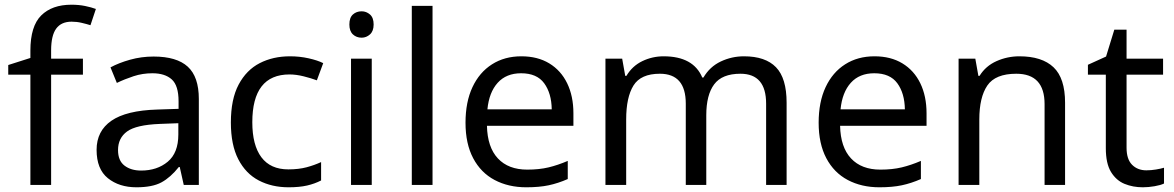

<svg xmlns="http://www.w3.org/2000/svg" viewBox="-20 -785 4983 815"><path d="M332 -468H197V0H109V-468H15V-509L109 -539V-570Q109 -674 155 -719.5Q201 -765 283 -765Q315 -765 341.5 -759.5Q368 -754 387 -747L364 -678Q348 -683 327 -688Q306 -693 284 -693Q240 -693 218.5 -663.5Q197 -634 197 -571V-536H332Z M632 -545Q730 -545 777 -502Q824 -459 824 -365V0H760L743 -76H739Q704 -32 665.5 -11Q627 10 559 10Q486 10 438 -28.5Q390 -67 390 -149Q390 -229 453 -272.5Q516 -316 647 -320L738 -323V-355Q738 -422 709 -448Q680 -474 627 -474Q585 -474 547 -461.5Q509 -449 476 -433L449 -499Q484 -518 532 -531.5Q580 -545 632 -545ZM658 -259Q558 -255 519.5 -227Q481 -199 481 -148Q481 -103 508.5 -82Q536 -61 579 -61Q647 -61 692 -98.5Q737 -136 737 -214V-262Z M1205 10Q1134 10 1078.5 -19Q1023 -48 991.5 -109Q960 -170 960 -265Q960 -364 993 -426Q1026 -488 1082.5 -517Q1139 -546 1211 -546Q1252 -546 1290 -537.5Q1328 -529 1352 -517L1325 -444Q1301 -453 1269 -461Q1237 -469 1209 -469Q1051 -469 1051 -266Q1051 -169 1089.5 -117.5Q1128 -66 1204 -66Q1248 -66 1281.5 -75Q1315 -84 1343 -97V-19Q1316 -5 1283.5 2.5Q1251 10 1205 10Z M1515 -737Q1535 -737 1550.5 -723.5Q1566 -710 1566 -681Q1566 -653 1550.5 -639Q1535 -625 1515 -625Q1493 -625 1478 -639Q1463 -653 1463 -681Q1463 -710 1478 -723.5Q1493 -737 1515 -737ZM1558 -536V0H1470V-536Z M1816 0H1728V-760H1816Z M2193 -546Q2262 -546 2311.5 -516Q2361 -486 2387.5 -431.5Q2414 -377 2414 -304V-251H2047Q2049 -160 2093.5 -112.5Q2138 -65 2218 -65Q2269 -65 2308.5 -74.5Q2348 -84 2390 -102V-25Q2349 -7 2309 1.5Q2269 10 2214 10Q2138 10 2079.5 -21Q2021 -52 1988.5 -113.5Q1956 -175 1956 -264Q1956 -352 1985.5 -415Q2015 -478 2068.5 -512Q2122 -546 2193 -546ZM2192 -474Q2129 -474 2092.5 -433.5Q2056 -393 2049 -321H2322Q2321 -389 2290 -431.5Q2259 -474 2192 -474Z M3138 -546Q3229 -546 3274 -499.5Q3319 -453 3319 -349V0H3232V-345Q3232 -472 3123 -472Q3045 -472 3011.5 -427Q2978 -382 2978 -296V0H2891V-345Q2891 -472 2781 -472Q2700 -472 2669 -422Q2638 -372 2638 -278V0H2550V-536H2621L2634 -463H2639Q2664 -505 2706.5 -525.5Q2749 -546 2797 -546Q2923 -546 2961 -456H2966Q2993 -502 3039.5 -524Q3086 -546 3138 -546Z M3692 -546Q3761 -546 3810.5 -516Q3860 -486 3886.5 -431.5Q3913 -377 3913 -304V-251H3546Q3548 -160 3592.5 -112.5Q3637 -65 3717 -65Q3768 -65 3807.5 -74.5Q3847 -84 3889 -102V-25Q3848 -7 3808 1.5Q3768 10 3713 10Q3637 10 3578.5 -21Q3520 -52 3487.5 -113.5Q3455 -175 3455 -264Q3455 -352 3484.5 -415Q3514 -478 3567.5 -512Q3621 -546 3692 -546ZM3691 -474Q3628 -474 3591.5 -433.5Q3555 -393 3548 -321H3821Q3820 -389 3789 -431.5Q3758 -474 3691 -474Z M4307 -546Q4403 -546 4452 -499.5Q4501 -453 4501 -349V0H4414V-343Q4414 -472 4294 -472Q4205 -472 4171 -422Q4137 -372 4137 -278V0H4049V-536H4120L4133 -463H4138Q4164 -505 4210 -525.5Q4256 -546 4307 -546Z M4846 -62Q4866 -62 4887 -65.5Q4908 -69 4921 -73V-6Q4907 1 4881 5.5Q4855 10 4831 10Q4789 10 4753.5 -4.5Q4718 -19 4696 -55Q4674 -91 4674 -156V-468H4598V-510L4675 -545L4710 -659H4762V-536H4917V-468H4762V-158Q4762 -109 4785.5 -85.5Q4809 -62 4846 -62Z"/></svg>

Font: Noto Sans Chakma
Style: Regular
Weight: 400
Designer: Zachary Quinn Scheuren - Monotype Design Team
Foundry: Monotype Imaging Inc.
Version: Version 2.003; ttfautohint (v1.8.4.7-5d5b)